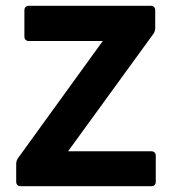

<svg xmlns="http://www.w3.org/2000/svg" viewBox="-20 -645 596 665"><path d="M36.1 -77.1V-15.6C36.1 -5.9 42 0 51.8 0H503.9C513.7 0 519.5 -5.9 519.5 -15.6V-105.5C519.5 -115.2 513.7 -121.1 503.9 -121.1H215.8L511.7 -528.3C515.6 -534.2 517.6 -540 517.6 -547.9V-609.4C517.6 -619.1 511.7 -625 502 -625H80.1C70.3 -625 64.5 -619.1 64.5 -609.4V-518.6C64.5 -508.8 70.3 -502.9 80.1 -502.9H335.9L42 -96.7C38.1 -90.8 36.1 -84 36.1 -77.1Z"/></svg>

Font: Ed Sans Neue
Style: Bold
Weight: 700
Designer: Stephen Hutchings
Version: Version 1.004;PS 001.004;hotconv 1.0.88;makeotf.lib2.5.64775